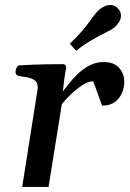

<svg xmlns="http://www.w3.org/2000/svg" viewBox="-20 -741 515 761"><path d="M229 -378.4Q238.3 -389.6 252.7 -408.7Q267.1 -427.7 287.6 -447.5Q308.1 -467.3 334 -481.2Q359.9 -495.1 391.1 -495.1Q432.1 -495.1 452.4 -471.7Q472.7 -448.2 472.7 -416.5Q472.7 -394.5 463.6 -372.8Q454.6 -351.1 435.3 -336.7Q416 -322.3 384.8 -322.3L349.6 -418.9Q330.1 -418.9 306.9 -403.8Q283.7 -388.7 261.7 -367.7Q239.7 -346.7 225.1 -328.1L172.4 0H67.9L127.9 -379.9Q129.4 -388.2 129.4 -394Q129.4 -416.5 114.3 -425Q99.1 -433.6 80.3 -435.8Q61.5 -438 50.8 -440.9Q41.5 -445.3 41.5 -455.6Q41.5 -465.3 46.1 -473.4Q50.8 -481.4 56.6 -481.9Q113.3 -485.4 160.6 -486.1Q208 -486.8 230 -486.8Q233.9 -486.8 238 -483.9Q242.2 -481 242.2 -472.2Q242.2 -472.2 238.3 -450.2Q234.4 -428.2 229 -378.4ZM281.7 -539.6 256.8 -567.9Q306.2 -615.2 333.5 -653.8Q360.8 -692.4 373.5 -703.1Q382.8 -710.4 394 -715.8Q405.3 -721.2 417.5 -721.2Q426.3 -721.2 434.8 -717.3Q443.4 -713.4 449.7 -704.6Q459.5 -693.4 459.5 -679.2Q459.5 -665.5 451.9 -653.8Q444.3 -642.1 434.6 -632.8Q425.8 -625.5 402.3 -613.8Q378.9 -602.1 347.2 -584.2Q315.4 -566.4 281.7 -539.6Z"/></svg>

Font: Gelasio Medium
Style: Italic
Weight: 500
Italic angle: -8.5°
Designer: Eben Sorkin
Foundry: Eben Sorkin
Version: Version 1.008